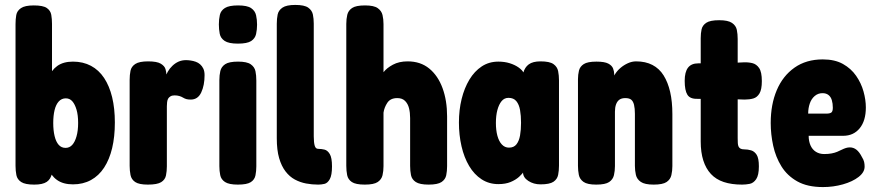

<svg xmlns="http://www.w3.org/2000/svg" viewBox="-20 -740 3553 779"><path d="M276 8Q236 8 211 -10Q186 -28 173.5 -61Q161 -94 156.5 -139.5Q152 -185 152 -241Q152 -297 157 -343Q162 -389 175 -422Q188 -455 212.5 -472.5Q237 -490 276 -490Q317 -490 349 -473Q381 -456 402.5 -423.5Q424 -391 435 -345.5Q446 -300 446 -243Q446 -185 435 -139Q424 -93 402.5 -60Q381 -27 349 -9.5Q317 8 276 8ZM246 -140Q262 -140 273 -152Q284 -164 290.5 -187Q297 -210 297 -241Q297 -273 290.5 -295Q284 -317 273.5 -329Q263 -341 247 -341Q230 -341 218.5 -328.5Q207 -316 201.5 -293.5Q196 -271 196 -241Q196 -211 201.5 -188Q207 -165 218 -152.5Q229 -140 246 -140ZM119 9Q82 9 66 -1.5Q50 -12 46.5 -29.5Q43 -47 43 -67V-642Q43 -662 46 -679Q49 -696 65 -707Q81 -718 117 -718Q155 -718 170 -707.5Q185 -697 188 -680Q191 -663 191 -643V-37Q186 -13 169.5 -2Q153 9 119 9Z M580 9Q544 9 528.5 -1.5Q513 -12 509.5 -30Q506 -48 506 -67V-416Q506 -436 509.5 -453Q513 -470 529 -480.5Q545 -491 581 -491Q617 -491 632.5 -481.5Q648 -472 651.5 -459.5Q655 -447 655 -438L649 -424Q654 -437 661 -449.5Q668 -462 679.5 -473Q691 -484 704.5 -490Q718 -496 735 -496Q743 -496 753.5 -494.5Q764 -493 774 -489.5Q784 -486 792 -479Q800 -472 805 -461.5Q810 -451 810 -435Q810 -394 796.5 -365Q783 -336 754 -336Q743 -336 736 -338Q729 -340 722.5 -344Q716 -348 707.5 -350.5Q699 -353 688 -353Q678 -353 671.5 -349Q665 -345 662 -339.5Q659 -334 658 -325.5Q657 -317 657 -309V-65Q657 -46 653.5 -28.5Q650 -11 634 -1Q618 9 580 9Z M945 9Q909 9 893 -1.5Q877 -12 873.5 -29.5Q870 -47 870 -66V-415Q870 -435 874 -452Q878 -469 893.5 -479.5Q909 -490 946 -490Q982 -490 997.5 -479Q1013 -468 1016.5 -451Q1020 -434 1020 -413V-65Q1020 -46 1016.5 -28.5Q1013 -11 997.5 -1Q982 9 945 9ZM945 -563Q908 -563 891.5 -574Q875 -585 871.5 -603Q868 -621 868 -641Q868 -662 872 -679.5Q876 -697 892.5 -707.5Q909 -718 946 -718Q983 -718 999 -707Q1015 -696 1019 -678Q1023 -660 1023 -640Q1023 -620 1019 -602Q1015 -584 999 -573.5Q983 -563 945 -563Z M1271 9Q1246 9 1222 4.5Q1198 0 1176.5 -11.5Q1155 -23 1138.5 -44.5Q1122 -66 1112.5 -98.5Q1103 -131 1103 -179V-644Q1103 -664 1106.5 -681Q1110 -698 1126 -709Q1142 -720 1178 -720Q1215 -720 1230.5 -709Q1246 -698 1249.5 -681Q1253 -664 1253 -644V-187Q1253 -174 1254 -164.5Q1255 -155 1257 -148.5Q1259 -142 1262.5 -139Q1266 -136 1272 -136Q1284 -136 1296.5 -133Q1309 -130 1318 -115Q1327 -100 1327 -65Q1327 -29 1318 -13Q1309 3 1296.5 6Q1284 9 1271 9Z M1460 9Q1423 9 1407.5 -1.5Q1392 -12 1388.5 -29.5Q1385 -47 1385 -67V-643Q1385 -663 1389 -680Q1393 -697 1408.5 -707.5Q1424 -718 1461 -718Q1497 -718 1512.5 -707Q1528 -696 1532 -679Q1536 -662 1536 -642V-447Q1549 -464 1574 -477.5Q1599 -491 1634 -491Q1686 -491 1721.5 -462Q1757 -433 1775.5 -382.5Q1794 -332 1794 -268V-66Q1794 -46 1790.5 -29Q1787 -12 1771.5 -1.5Q1756 9 1719 9Q1683 9 1667 -1.5Q1651 -12 1647.5 -29.5Q1644 -47 1644 -67V-261Q1644 -283 1639.5 -301Q1635 -319 1623.5 -330.5Q1612 -342 1592 -342Q1564 -342 1551.5 -323Q1539 -304 1536 -283V-66Q1536 -46 1532 -29Q1528 -12 1512.5 -1.5Q1497 9 1460 9Z M2173 8Q2145 8 2123.5 -6Q2102 -20 2102 -41L2106 -46Q2100 -35 2086 -22.5Q2072 -10 2051.5 -1.5Q2031 7 2002 7Q1964 7 1934 -12.5Q1904 -32 1883.5 -66.5Q1863 -101 1852.5 -146.5Q1842 -192 1842 -243Q1842 -294 1853 -338.5Q1864 -383 1884.5 -417Q1905 -451 1934.5 -470.5Q1964 -490 2002 -490Q2027 -490 2048 -483.5Q2069 -477 2084.5 -466Q2100 -455 2106 -442L2103 -444Q2109 -467 2125.5 -479Q2142 -491 2173 -491Q2210 -491 2225.5 -480Q2241 -469 2244.5 -451.5Q2248 -434 2248 -414V-68Q2248 -48 2244.5 -30.5Q2241 -13 2225.5 -2.5Q2210 8 2173 8ZM2045 -141Q2065 -141 2075.5 -154.5Q2086 -168 2090 -190.5Q2094 -213 2094 -242Q2094 -271 2090 -293.5Q2086 -316 2075 -329.5Q2064 -343 2043 -343Q2026 -343 2015 -329.5Q2004 -316 1998 -293.5Q1992 -271 1992 -241Q1992 -212 1998 -189.5Q2004 -167 2016 -154Q2028 -141 2045 -141Z M2399 9Q2363 9 2347.5 -2Q2332 -13 2328.5 -30.5Q2325 -48 2325 -67V-419Q2325 -437 2329 -453.5Q2333 -470 2348.5 -480Q2364 -490 2400 -490Q2433 -490 2448 -482Q2463 -474 2467.5 -462Q2472 -450 2472 -439Q2472 -428 2474 -425L2465 -409Q2466 -424 2475 -438.5Q2484 -453 2497.5 -464.5Q2511 -476 2527.5 -483.5Q2544 -491 2561 -491Q2599 -491 2627 -476.5Q2655 -462 2672.5 -434Q2690 -406 2699 -367Q2708 -328 2708 -277V-66Q2708 -47 2704 -29.5Q2700 -12 2684.5 -1.5Q2669 9 2632 9Q2596 9 2580 -2Q2564 -13 2560 -30.5Q2556 -48 2556 -67V-278Q2556 -300 2552.5 -314.5Q2549 -329 2541 -335.5Q2533 -342 2517 -342Q2502 -342 2493 -335.5Q2484 -329 2479.5 -316.5Q2475 -304 2475 -287V-66Q2475 -47 2471 -29.5Q2467 -12 2451.5 -1.5Q2436 9 2399 9Z M2991 9Q2948 9 2916.5 -1.5Q2885 -12 2864.5 -34Q2844 -56 2833.5 -89Q2823 -122 2823 -166V-585Q2823 -605 2826.5 -621Q2830 -637 2845.5 -647.5Q2861 -658 2898 -658Q2934 -658 2950 -647Q2966 -636 2969.5 -619Q2973 -602 2973 -582V-180Q2973 -168 2973.5 -159.5Q2974 -151 2976.5 -145.5Q2979 -140 2984.5 -137Q2990 -134 2999 -134Q3014 -134 3027.5 -130Q3041 -126 3050 -112Q3059 -98 3059 -65Q3059 -29 3048 -13Q3037 3 3021.5 6Q3006 9 2991 9ZM2813 -483H2912L2996 -487Q3015 -488 3032 -484Q3049 -480 3060 -464Q3071 -448 3071 -411Q3071 -377 3061.5 -361Q3052 -345 3036.5 -340.5Q3021 -336 3001 -336L2912 -339H2810Q2780 -338 2769 -355.5Q2758 -373 2758 -412Q2758 -448 2771.5 -465.5Q2785 -483 2813 -483Z M3319 19Q3256 19 3215 -4Q3174 -27 3150.5 -65Q3127 -103 3117 -149Q3107 -195 3107 -241Q3107 -316 3131.5 -374Q3156 -432 3203.5 -465.5Q3251 -499 3318 -499Q3367 -499 3400 -480.5Q3433 -462 3453.5 -432.5Q3474 -403 3483.5 -369Q3493 -335 3493 -304Q3493 -250 3468 -219.5Q3443 -189 3401 -189H3261Q3261 -167 3268.5 -150Q3276 -133 3290.5 -124Q3305 -115 3324 -115Q3341 -115 3354 -117.5Q3367 -120 3376.5 -124Q3386 -128 3395 -132.5Q3404 -137 3412 -139.5Q3420 -142 3428 -142Q3443 -142 3455 -132.5Q3467 -123 3477 -103Q3484 -92 3486 -83Q3488 -74 3488 -64Q3488 -41 3463.5 -22Q3439 -3 3400 8Q3361 19 3319 19ZM3259 -279H3332Q3347 -279 3353 -283.5Q3359 -288 3359 -303Q3359 -320 3355 -333.5Q3351 -347 3341.5 -354.5Q3332 -362 3317 -362Q3299 -362 3285.5 -350.5Q3272 -339 3265.5 -320Q3259 -301 3259 -279Z"/></svg>

Font: Fredoka Condensed SemiBold
Style: Regular
Weight: 600
Width: 3
Designer: Ben Nathan
Foundry: Milena B. Brandão, Ben Nathan
Version: Version 2.001